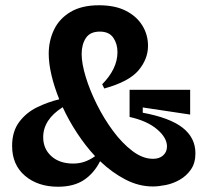

<svg xmlns="http://www.w3.org/2000/svg" viewBox="-20 -695 797 729"><path d="M200 14Q124 14 75 -27.5Q26 -69 26 -141Q26 -196 53 -232Q80 -268 121.5 -288Q163 -308 205 -318Q186 -365 175.5 -409.5Q165 -454 165 -491Q165 -540 185 -582Q205 -624 247.5 -649.5Q290 -675 356 -675Q417 -675 458 -654Q499 -633 520.5 -598Q542 -563 542 -521Q542 -471 506 -428Q470 -385 376 -359L368 -375Q426 -434 426 -497Q426 -529 410 -552Q394 -575 359 -575Q322 -575 306 -550.5Q290 -526 290 -490Q290 -454 305.5 -403Q321 -352 348 -298Q375 -244 409.5 -197.5Q444 -151 483 -121.5Q522 -92 561 -92Q585 -92 599.5 -105Q614 -118 614 -139Q614 -172 576.5 -204Q539 -236 472 -251V-354H702V-260L522 -287V-267Q625 -248 673.5 -210Q722 -172 722 -113Q722 -76 705 -51.5Q688 -27 662.5 -12.5Q637 2 609.5 7.5Q582 13 560 13Q507 13 456 -13.5Q405 -40 360 -83Q337 -37 298.5 -11.5Q260 14 200 14ZM144 -174Q144 -130 175 -102Q206 -74 258 -74Q282 -74 302.5 -81.5Q323 -89 341 -102Q304 -142 272.5 -190Q241 -238 218 -288Q144 -241 144 -174Z"/></svg>

Font: Bricolage Grotesque 10pt SemiBold
Style: Regular
Weight: 600
Designer: Mathieu Triay
Foundry: Atelier Triay
Version: Version 1.000; ttfautohint (v1.8.4.7-5d5b);gftools[0.9.29]